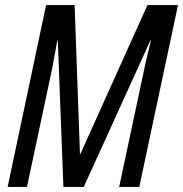

<svg xmlns="http://www.w3.org/2000/svg" viewBox="-20 -734 719 754"><path d="M10 0H86L185 -466C192 -500 197 -534 205 -575H207L229 0H309L571 -576H573C565 -544 558 -514 551 -484L448 0H527L679 -714H559L296 -130H294L273 -714H161Z"/></svg>

Font: Noto Sans ExtraCondensed
Style: Italic
Weight: 400
Width: 2
Italic angle: -12°
Designer: Monotype Design Team
Foundry: Monotype Imaging Inc.
Version: Version 2.013